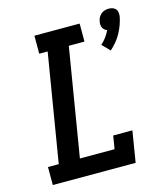

<svg xmlns="http://www.w3.org/2000/svg" viewBox="-114 -858 828 947"><g transform="rotate(-15 300.0 -384.5)"><path d="M486 -567 448 -606Q463 -619 475 -635.5Q487 -652 495 -669Q488 -671 482 -676Q476 -681 473 -687.5Q470 -694 469 -702Q468 -710 470 -718Q471 -728 476 -738Q481 -748 489.5 -755.5Q498 -763 508.5 -766Q519 -769 529 -769Q539 -769 548.5 -766Q558 -763 564.5 -755.5Q571 -748 572 -738Q573 -728 572 -718Q568 -697 560.5 -676.5Q553 -656 542.5 -636.5Q532 -617 517.5 -599.5Q503 -582 486 -567ZM38 0V-92H93L184 -643H141V-735H372V-643H292L201 -92H378L389 -159H487L461 0Z"/></g></svg>

Font: Iosevka Etoile Semibold
Style: Italic
Weight: 600
Italic angle: -9°
Designer: Belleve Invis
Foundry: Belleve Invis
Version: Version 22.1.2; ttfautohint (v1.8.4)